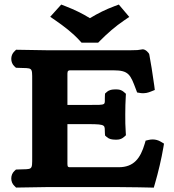

<svg xmlns="http://www.w3.org/2000/svg" viewBox="-20 -838 780 860"><path d="M282 -368V-508.4C282 -521.3 287.1 -523 294.4 -523H488.2C556.8 -523 564.1 -503.7 588.8 -438.1L594.2 -423.8L609.1 -421.3C618.9 -419.7 628.1 -420.3 636.3 -421.9C643.5 -423.3 649.9 -425.6 655.4 -427.8L673.4 -435L671 -454.2C665.9 -493.9 652.5 -576.2 648.7 -594.1C647.1 -601.6 631.8 -617 620.2 -617H618L615.8 -616.6C599.1 -613.7 594.8 -613 568.2 -613H185.3C185.3 -613 112.8 -614 62.7 -615L52 -615.2L44.5 -607.7C25.8 -590.5 25.8 -558.1 44.5 -540.9L51.4 -534.5L61.1 -534.1C126.4 -531.5 124.2 -540.1 124.2 -476.9V-136.1C124.2 -72.9 126.4 -81.5 61.1 -78.9L51.4 -78.5L44.5 -72.1C25.8 -54.9 25.8 -22.5 44.5 -5.3L52 2.2L62.7 2C111.8 1 186.4 0 186.4 0H513C566.5 0 649.5 2 649.5 2L668.8 2.5L674.2 -16C688.5 -65 703.6 -128.5 711.8 -177.9L714.6 -194.7L700 -203.4C694.6 -206.7 688.7 -209.2 682.5 -210.9C671 -214 658.7 -214.2 646.5 -211.4L632.3 -208.1L628.2 -194.1C609 -128.8 579.2 -89 511.8 -89H294.4C286.6 -89 282 -89.2 282 -103.2V-282H375.5C461.6 -282 447.1 -276 449.9 -240.3L450.7 -230.9L458.1 -224.3C469.5 -214.3 481.2 -213.4 489.9 -212.8C502 -211.8 519.7 -210.6 535.1 -224.3L544.1 -232.3L543.3 -243.6C541.1 -274.9 541.1 -293.1 541.1 -326C541.1 -357.6 541.9 -379.7 543.4 -406.8L544 -417.9L535.1 -425.7C520.2 -438.9 503.5 -438 491.9 -437.4C482.6 -436.9 470.1 -436.3 458.1 -425.7L450.5 -418.9L449.9 -409.4C447.1 -365.9 464.8 -368 375.5 -368ZM345.2 -647H419.8L428.2 -655.5C461.2 -688.7 495.9 -719.4 536.8 -747.1L559 -762.2L512.2 -817.6L491.9 -810C452.6 -795.3 420.4 -779.2 382.7 -756.6C349 -777.5 313.1 -794.8 274.1 -809.9L254.3 -817.6L204.9 -762.8L227.5 -747.3C267.4 -719.7 305 -691 336.7 -656.3Z"/></svg>

Font: Linux Libertine Mono O 
Style: Mono Bold
Weight: 400
Designer: Philipp H. Poll
Foundry: Philipp H. Poll
Version: Version 5.1.7